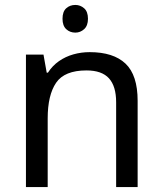

<svg xmlns="http://www.w3.org/2000/svg" viewBox="-20 -757 658 777"><path d="M285 -737Q305 -737 320.5 -723.5Q336 -710 336 -681Q336 -653 320.5 -639Q305 -625 285 -625Q263 -625 248 -639Q233 -653 233 -681Q233 -710 248 -723.5Q263 -737 285 -737ZM343 -546Q439 -546 488 -499.5Q537 -453 537 -349V0H450V-343Q450 -408 421 -440Q392 -472 330 -472Q241 -472 207 -422Q173 -372 173 -278V0H85V-536H156L169 -463H174Q192 -491 218.5 -509.5Q245 -528 277 -537Q309 -546 343 -546Z"/></svg>

Font: kannada25
Style: Book
Weight: 400
Designer: Jelle Bosma - Monotype Design Team
Foundry: Monotype Imaging Inc.
Version: Version 2.003